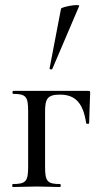

<svg xmlns="http://www.w3.org/2000/svg" viewBox="-20 -751 413 771"><path d="M190 -474 298 -727C302 -737 228 -724 225 -716L179 -476C178 -473 189 -470 190 -474ZM334 -386H33C29 -386 29 -374 33 -374C84 -374 93 -363 93 -305V-81C93 -23 84 -12 32 -12C28 -12 28 0 32 0C59 0 93 -2 128 -2C162 -2 195 0 221 0C225 0 225 -12 221 -12C170 -12 161 -23 161 -81V-303C161 -355 171 -371 221 -371C280 -371 314 -340 326 -256C326 -253 338 -253 338 -256C338 -282 341 -337 342 -377C342 -385 342 -386 334 -386Z"/></svg>

Font: Cormorant Infant Book
Style: Regular
Weight: 500
Designer: Christian Thalmann (Catharsis Fonts)
Version: Version 1.000;PS 002.000;hotconv 1.0.88;makeotf.lib2.5.64775